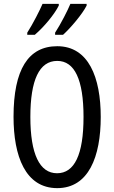

<svg xmlns="http://www.w3.org/2000/svg" viewBox="-20 -1029 590 993"><path d="M428 -1000V-1009H344C332 -979 294 -904 265 -860V-849H306C344 -883 406 -956 428 -1000ZM284 -1000V-1009H200C186 -976 151 -907 121 -860V-849H160C208 -890 261 -954 284 -1000ZM501 -424C501 -629 438 -790 276 -790C126 -790 50 -669 50 -425C50 -222 111 -56 276 -56C438 -56 501 -218 501 -424ZM137 -424C137 -615 183 -714 276 -714C366 -714 412 -617 412 -424C412 -229 365 -133 275 -133C185 -133 137 -232 137 -424Z"/></svg>

Font: Noto Sans Malayalam UI ExtraCondensed
Style: Regular
Weight: 400
Width: 2
Designer: Jelle Bosma - Monotype Design Team
Foundry: Monotype Imaging Inc.
Version: Version 2.104